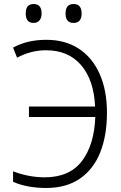

<svg xmlns="http://www.w3.org/2000/svg" viewBox="-20 -924 603 955"><path d="M209 11Q162 11 119.5 3Q77 -5 45 -20V-72Q80 -58 121 -50Q162 -42 202 -42Q326 -42 387.5 -123Q449 -204 454 -342H124V-394H453Q447 -526 383.5 -600Q320 -674 209 -674Q169 -674 132.5 -664Q96 -654 65 -637L45 -687Q115 -726 210 -726Q305 -726 372.5 -681.5Q440 -637 476 -555.5Q512 -474 512 -364Q512 -250 478.5 -166Q445 -82 377.5 -35.5Q310 11 209 11ZM346 -810Q306 -810 306 -857Q306 -904 346 -904Q386 -904 386 -857Q386 -810 346 -810ZM147 -810Q108 -810 108 -857Q108 -904 147 -904Q187 -904 187 -857Q187 -835 176.5 -822.5Q166 -810 147 -810Z"/></svg>

Font: Noto Sans Mono SemiCondensed Light
Style: Regular
Weight: 300
Width: 4
Designer: Monotype Design Team
Foundry: Monotype Imaging Inc.
Version: Version 2.014; ttfautohint (v1.8.4.7-5d5b)